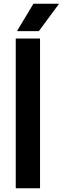

<svg xmlns="http://www.w3.org/2000/svg" viewBox="-20 -1016 339 1036"><path d="M65 0V-808H196V0ZM71.5 -848 160.5 -996H299L189.5 -848Z"/></svg>

Font: Encode Sans SemiBold
Style: Regular
Weight: 600
Designer: Multiple Designers
Foundry: Impallari Type
Version: Version 2.000